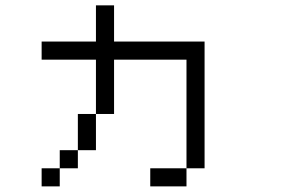

<svg xmlns="http://www.w3.org/2000/svg" viewBox="-20 -753 1040 707"><path d="M133.3 -66.7V-133.3H200V-66.7ZM133.3 -533.3V-600H333.3V-733.3H400V-600H733.3V-133.3H666.7V-533.3H400V-333.3H333.3V-533.3ZM266.7 -133.3H200V-200H266.7ZM266.7 -333.3H333.3V-200H266.7ZM533.3 -66.7V-133.3H666.7V-66.7Z"/></svg>

Font: Galmuri14 Regular
Style: Regular
Weight: 400
Designer: Lee Minseo (quiple)
Version: Version 2.399;hotconv 1.1.1;makeotfexe 2.6.0 DEVELOPMENT